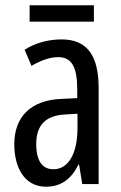

<svg xmlns="http://www.w3.org/2000/svg" viewBox="-20 -762 456 726"><path d="M335 -742H92V-680H335ZM213 -613C162 -613 115 -600 73 -574L99 -513C137 -535 170 -546 200 -546C251 -546 272 -508 272 -426V-391L211 -388C98 -383 34 -322 34 -216C34 -131 71 -56 154 -56C210 -56 249 -84 277 -140H279L291 -66H353V-428C353 -546 314 -613 213 -613ZM225 -329 273 -332V-278C273 -180 238 -122 182 -122C141 -122 117 -152 117 -218C117 -288 152 -325 225 -329Z"/></svg>

Font: Noto Sans Malayalam UI ExtraCondensed
Style: Regular
Weight: 400
Width: 2
Designer: Jelle Bosma - Monotype Design Team
Foundry: Monotype Imaging Inc.
Version: Version 2.104